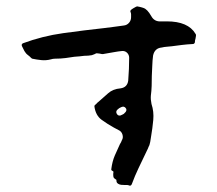

<svg xmlns="http://www.w3.org/2000/svg" viewBox="-20 -551 681 602"><path d="M593 -445Q595 -443 594.5 -439Q594 -435 593 -430Q591 -424 591 -418Q589 -413 585 -413Q566 -412 550 -410Q534 -408 519 -406Q512 -405 503.5 -404.5Q495 -404 487 -402Q465 -400 460 -377Q458 -362 457.5 -346Q457 -330 456 -313Q456 -297 455.5 -281.5Q455 -266 453 -251Q452 -239 455 -225Q463 -201 460.5 -174.5Q458 -148 454 -125Q453 -120 452.5 -115.5Q452 -111 451 -106Q450 -102 449 -98Q448 -94 446 -91Q444 -85 441 -79.5Q438 -74 436 -69Q425 -46 414 -23Q403 0 393 27Q391 31 388 31H386Q382 29 378 29Q374 29 370 29Q365 29 360 28.5Q355 28 350 25Q346 22 345.5 19Q345 16 345 15V13Q343 11 342 11Q341 10 339.5 9Q338 8 336 5Q335 2 335 -6Q336 -12 335.5 -13Q335 -14 333 -15Q328 -17 329 -21Q332 -45 340 -63.5Q348 -82 356 -99Q358 -102 359.5 -105Q361 -108 362 -111Q367 -119 364 -129Q361 -139 352 -143Q348 -145 344.5 -147Q341 -149 337 -151Q317 -162 298.5 -175.5Q280 -189 276 -217Q276 -221 278 -222Q281 -224 283.5 -227Q286 -230 289 -232Q304 -245 319 -258.5Q334 -272 358 -274Q379 -277 382 -298Q385 -336 385 -370Q385 -379 378.5 -385.5Q372 -392 362 -391Q351 -390 337.5 -387.5Q324 -385 306 -382Q303 -381 299.5 -381.5Q296 -382 292 -383Q290 -383 287.5 -383.5Q285 -384 283 -384Q282 -384 280 -383Q278 -382 276 -381Q274 -380 268 -378Q262 -377 256.5 -376.5Q251 -376 244 -376Q229 -374 213 -373Q201 -371 185.5 -369Q170 -367 153 -367Q149 -367 146 -366.5Q143 -366 140 -365Q125 -361 110 -362.5Q95 -364 81 -367Q80 -368 79.5 -368Q79 -368 78 -369Q76 -371 73.5 -373.5Q71 -376 68 -378Q61 -383 56.5 -391Q52 -399 49 -406Q48 -408 48 -411Q49 -413 51 -415Q113 -438 178 -447Q243 -456 307 -463Q324 -465 338.5 -467Q353 -469 368 -471Q378 -472 384.5 -479.5Q391 -487 391 -497Q391 -502 391 -506Q391 -510 389 -514Q388 -517 390 -519Q391 -521 399.5 -526Q408 -531 410 -531Q418 -530 430 -526Q442 -522 454 -501Q464 -482 486 -484H503Q570 -484 593 -445ZM374 -200Q379 -207 373.5 -213Q368 -219 360 -215Q357 -214 354 -212Q351 -210 349 -208Q342 -202 346 -194.5Q350 -187 358 -189Q362 -191 365.5 -192.5Q369 -194 371 -197Q372 -198 372.5 -198.5Q373 -199 374 -200Z"/></svg>

Font: Slackside One
Style: Regular
Weight: 400
Version: Version 1.000